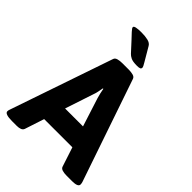

<svg xmlns="http://www.w3.org/2000/svg" viewBox="-261 -1022 1136 1136"><g transform="rotate(45 306.5 -454.5)"><path d="M333 -702Q355 -702 370.5 -697.5Q386 -693 390 -681L610 -38Q613 -28 613 -20Q613 2 563 2H519Q497 2 482 -2.5Q467 -7 463 -19L423 -141H187L147 -19Q143 -8 131 -3Q119 2 101 2H61Q0 2 0 -20Q0 -24 1 -28.5Q2 -33 4 -38L224 -681Q228 -693 243.5 -697.5Q259 -702 281 -702ZM308 -515H304Q301 -499 298 -483Q295 -467 289 -451L230 -273H380L323 -451Q318 -467 314.5 -483Q311 -499 308 -515ZM233 -911Q263 -911 286 -905.5Q309 -900 318 -884Q353 -823 368 -799Q383 -775 383 -767Q383 -759 376.5 -755.5Q370 -752 352 -752Q317 -752 301 -760Q285 -768 277 -777Q241 -817 220 -839Q199 -861 189 -872Q179 -883 176 -888Q173 -893 173 -897Q173 -911 233 -911Z"/></g></svg>

Font: Asap VF Beta
Style: Regular
Weight: 400
Designer: Pablo Cosgaya
Foundry: Pablo Cosgaya
Version: Version 1.007